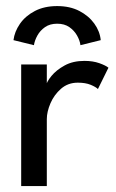

<svg xmlns="http://www.w3.org/2000/svg" viewBox="-20 -628 390 648"><path d="M138 0H51.5V-410.5H138V-339.5H135.5Q138 -352.5 154 -372Q170 -391.5 198 -407Q226 -422.5 265 -422.5Q293.5 -422.5 315.2 -414.8Q337 -407 346 -399.5L310.5 -327.5Q303.5 -334.5 286 -341.8Q268.5 -349 242.5 -349Q209.5 -349 186 -328.5Q162.5 -308 150.2 -279.2Q138 -250.5 138 -226ZM94.5 -475.5 25.5 -492.5Q29 -521 47.2 -547.5Q65.5 -574 97.5 -590.8Q129.5 -607.5 173 -607.5Q216 -607.5 247.8 -591Q279.5 -574.5 298.2 -548.5Q317 -522.5 320 -492.5L251.5 -475.5Q249.5 -491.5 240 -508.2Q230.5 -525 214 -536.5Q197.5 -548 173 -548Q148.5 -548 132 -536.5Q115.5 -525 106.2 -508.2Q97 -491.5 94.5 -475.5Z"/></svg>

Font: League Spartan Thin
Style: Regular
Weight: 400
Version: Version 2.002